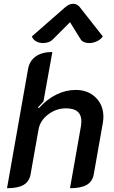

<svg xmlns="http://www.w3.org/2000/svg" viewBox="-20 -983 600 1012"><path d="M128 -620Q136 -663 169 -686Q202 -709 256 -709L209 -448Q196 -435 180 -417L185 -413Q227 -460 277 -484.5Q327 -509 379 -509Q444 -509 484.5 -469Q525 -429 525 -367Q525 -352 522 -335L474 -63Q467 -26 437 -8.5Q407 9 349 9L407 -320Q409 -336 409 -343Q409 -412 328 -412Q276 -412 233.5 -379.5Q191 -347 183 -300L141 -63Q134 -26 104.5 -8.5Q75 9 17 9ZM207 -756Q187 -756 170.5 -765Q154 -774 148 -791L325 -946Q345 -963 366 -963Q386 -963 400 -946L522 -791Q510 -774 490 -765Q470 -756 450 -756Q435 -756 423 -761Q411 -766 405 -776L349 -866L259 -776Q250 -766 236 -761Q222 -756 207 -756Z"/></svg>

Font: K2D SemiBold
Style: Italic
Weight: 600
Italic angle: -10°
Designer: Katatrad Aksorn Co.,Ltd.
Foundry: Cadson Demak Co.,Ltd.
Version: Version 1.000; ttfautohint (v1.6)